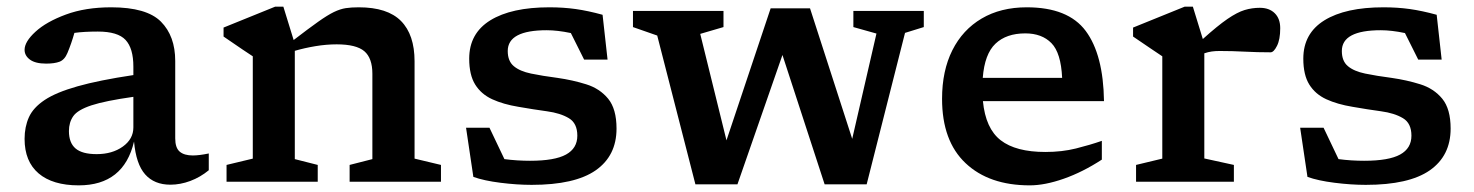

<svg xmlns="http://www.w3.org/2000/svg" viewBox="-20 -547 4436 578"><path d="M493 9Q444.5 9 417 -22Q389.5 -53 383.5 -121Q352.5 11 217 11Q138.5 11 96.2 -25Q54 -61 54 -129Q54 -165 67 -194Q80 -223 114.5 -246Q149 -269 213.5 -287.2Q278 -305.5 381.5 -321V-346.5Q381.5 -401.5 358 -426.8Q334.5 -452 274.5 -452Q253.5 -452 236 -451Q218.5 -450 204 -448Q195 -416 183 -387.5Q174.5 -367 159.2 -361.2Q144 -355.5 119 -355.5Q86.5 -355.5 70.2 -367.5Q54 -379.5 54 -397Q54 -421.5 86.8 -451.5Q119.5 -481.5 178.2 -503.2Q237 -525 315 -525Q421.5 -525 464.5 -481.8Q507.5 -438.5 507.5 -363.5V-130.5Q507.5 -102 521 -90.5Q534.5 -79 560.5 -79Q579.5 -79 608.5 -85V-34.5Q583 -13.5 552.8 -2.2Q522.5 9 493 9ZM187.5 -152.5Q187.5 -117 207.5 -100Q227.5 -83 271 -83Q318 -83 349.8 -105.8Q381.5 -128.5 381.5 -163.5V-255.5Q296.5 -243.5 255 -229.8Q213.5 -216 200.5 -197.2Q187.5 -178.5 187.5 -152.5Z M1032.5 -50.5 1101 -68V-325Q1101 -372 1076.8 -392.8Q1052.5 -413.5 993.5 -413.5Q962.5 -413.5 929.5 -408Q896.5 -402.5 867.5 -394V-68L936.5 -50.5V0H662V-50.5L741 -69.5V-377.5Q732.5 -383 709.8 -398.2Q687 -413.5 653 -437V-464L808.5 -527H833L864 -426.5Q909.5 -461.5 937.8 -481.5Q966 -501.5 985.2 -510.8Q1004.5 -520 1021 -522.5Q1037.5 -525 1060 -525Q1146.5 -525 1187.2 -483.8Q1228 -442.5 1228 -362.5V-69.5L1307.5 -50.5V0H1032.5Z M1634 -525Q1675.5 -525 1713 -519.8Q1750.5 -514.5 1794 -502.5L1809 -367.5H1738.5L1698.5 -447.5Q1658 -456 1626 -456Q1508.5 -456 1508.5 -393.5Q1508.5 -363 1526.8 -347.8Q1545 -332.5 1578.8 -325.5Q1612.5 -318.5 1658.5 -312.5Q1704 -306 1744.8 -293.2Q1785.5 -280.5 1810.8 -249.8Q1836 -219 1836 -160Q1836 -78 1773.2 -34.2Q1710.5 9.5 1580.5 9.5Q1536 9.5 1486.5 3.2Q1437 -3 1405 -14.5L1383 -162.5H1453.5L1498.5 -68Q1517.5 -65.5 1537.5 -64.2Q1557.5 -63 1575.5 -63Q1650 -63 1684 -81.8Q1718 -100.5 1718 -138.5Q1718 -176 1692.5 -191.2Q1667 -206.5 1626.5 -212Q1586 -217.5 1540.5 -225.5Q1495 -233 1461.8 -248.2Q1428.5 -263.5 1410.5 -292.5Q1392.5 -321.5 1392.5 -370.5Q1392.5 -446.5 1456 -485.8Q1519.5 -525 1634 -525Z M2618.5 -446 2549 -465.5V-514H2761V-465.5L2704.5 -448L2589 8H2462.5L2335.5 -381.5L2200 8H2073.5L1958.5 -440L1885.5 -465.5V-514H2158V-465.5L2088 -445L2167 -124.5L2300 -522H2418.5L2545.5 -129Z M3071 -525Q3195.5 -525 3248.5 -453.8Q3301.5 -382.5 3303.5 -242.5H2939Q2947 -160 2992.5 -124.8Q3038 -89.5 3127 -89.5Q3177 -89.5 3219 -100Q3261 -110.5 3297 -123V-66.5Q3239.5 -29 3182.5 -9Q3125.5 11 3080 11Q2957.5 11 2886.8 -55.8Q2816 -122.5 2816 -249.5Q2816 -334 2847 -395.8Q2878 -457.5 2935.2 -491.2Q2992.5 -525 3071 -525ZM3066.5 -446.5Q3009.5 -446.5 2976.8 -415.5Q2944 -384.5 2938.5 -312.5H3177.5Q3174 -388 3145.2 -417.2Q3116.5 -446.5 3066.5 -446.5Z M3772.5 -523.5Q3801 -523.5 3817.5 -507.2Q3834 -491 3834 -462Q3834 -428 3824.2 -408.8Q3814.5 -389.5 3805 -389.5Q3765 -389.5 3727.2 -391.5Q3689.5 -393.5 3651.5 -393.5Q3638.5 -393.5 3627.8 -392Q3617 -390.5 3605.5 -386.5V-70L3694.5 -50.5V0H3400V-50.5L3479 -69.5V-377.5Q3469 -384 3444 -401Q3419 -418 3391 -437V-464L3546.5 -527H3571L3601 -429.5Q3645.5 -469.5 3675 -489.8Q3704.5 -510 3726.8 -516.8Q3749 -523.5 3772.5 -523.5Z M4145 -525Q4186.5 -525 4224 -519.8Q4261.5 -514.5 4305 -502.5L4320 -367.5H4249.5L4209.5 -447.5Q4169 -456 4137 -456Q4019.5 -456 4019.5 -393.5Q4019.5 -363 4037.8 -347.8Q4056 -332.5 4089.8 -325.5Q4123.5 -318.5 4169.5 -312.5Q4215 -306 4255.8 -293.2Q4296.5 -280.5 4321.8 -249.8Q4347 -219 4347 -160Q4347 -78 4284.2 -34.2Q4221.5 9.5 4091.5 9.5Q4047 9.5 3997.5 3.2Q3948 -3 3916 -14.5L3894 -162.5H3964.5L4009.5 -68Q4028.5 -65.5 4048.5 -64.2Q4068.5 -63 4086.5 -63Q4161 -63 4195 -81.8Q4229 -100.5 4229 -138.5Q4229 -176 4203.5 -191.2Q4178 -206.5 4137.5 -212Q4097 -217.5 4051.5 -225.5Q4006 -233 3972.8 -248.2Q3939.5 -263.5 3921.5 -292.5Q3903.5 -321.5 3903.5 -370.5Q3903.5 -446.5 3967 -485.8Q4030.5 -525 4145 -525Z"/></svg>

Font: Newsreader 6pt Medium
Style: Regular
Weight: 500
Designer: Hugues Gentile
Foundry: Production Type
Version: Version 1.003; ttfautohint (v1.8.3)